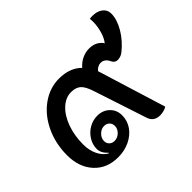

<svg xmlns="http://www.w3.org/2000/svg" viewBox="-143 -814 1019 1019"><g transform="rotate(-45 366.5 -305.0)"><path d="M35 -191Q35 -278 69.5 -351Q104 -424 163.5 -466.5Q223 -509 293 -509Q373 -509 420 -462Q440 -485 465.5 -497Q491 -509 518 -509Q570 -509 597 -470Q614 -491 624 -526Q634 -561 634 -595Q634 -611 633 -618Q640 -619 653 -619Q689 -619 711 -602Q733 -585 733 -556Q733 -513 703.5 -462.5Q674 -412 625 -373Q606 -358 583 -358Q563 -358 553 -378Q538 -412 507 -412Q497 -412 485.5 -406Q474 -400 467 -390L586 -5Q578 1 563 5Q548 9 535 9Q489 9 475 -32L377 -330Q362 -377 342.5 -395Q323 -413 287 -413Q246 -413 211 -380.5Q176 -348 156 -292.5Q136 -237 136 -170Q136 -126 153 -91.5Q170 -57 199 -41L201 -44Q170 -72 170 -103Q170 -135 187.5 -163.5Q205 -192 234 -209Q263 -226 297 -226Q338 -226 365 -200Q392 -174 392 -134Q392 -94 369.5 -61.5Q347 -29 307.5 -10Q268 9 220 9Q136 9 85.5 -46Q35 -101 35 -191ZM325 -122Q325 -139 313.5 -150.5Q302 -162 284 -162Q262 -162 244.5 -144.5Q227 -127 227 -105Q227 -88 238.5 -77Q250 -66 267 -66Q290 -66 307.5 -83Q325 -100 325 -122Z"/></g></svg>

Font: K2D SemiBold
Style: Italic
Weight: 600
Italic angle: -10°
Designer: Katatrad Aksorn Co.,Ltd.
Foundry: Cadson Demak Co.,Ltd.
Version: Version 1.000; ttfautohint (v1.6)